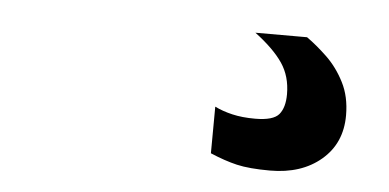

<svg xmlns="http://www.w3.org/2000/svg" viewBox="-31 -47 661 326"><g transform="rotate(5 300.0 115.5)"><path d="M438 231Q402.5 231 381.2 226Q360 221 335.5 210.5L336 131Q349 137.5 366 141.5Q383 145.5 405 145.5Q436 145.5 445.8 133.8Q455.5 122 455.5 99.5Q455.5 69 440.5 46.8Q425.5 24.5 393 0H481Q498 12 516 29.2Q534 46.5 546.2 70.5Q558.5 94.5 558.5 126.5Q558.5 174 525 202.5Q491.5 231 438 231Z"/></g></svg>

Font: Spline Sans Mono Medium
Style: Regular
Weight: 500
Monospace: yes
Version: Version 1.004